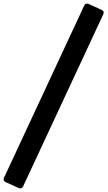

<svg xmlns="http://www.w3.org/2000/svg" viewBox="-25 -845 602 1068"><path d="M103.5 191.9Q99.6 200.2 93 202.1Q86.4 204.1 79.6 201.2L6.3 168Q-10.3 160.2 -2.4 143.1L443.4 -814Q447.3 -822.3 453.9 -824.2Q460.4 -826.2 467.3 -823.2L540.5 -790Q557.6 -782.2 549.3 -765.1Z"/></svg>

Font: New Telegraph
Style: Bold
Weight: 700
Designer: Frank Baranowski
Foundry: Frank Baranowski
Version: Version 3.001